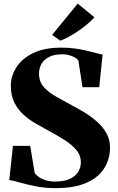

<svg xmlns="http://www.w3.org/2000/svg" viewBox="-20 -1014 641 1046"><path d="M283 11Q223.5 11 172.2 0.5Q121 -10 84.2 -20.8Q47.5 -31.5 30.5 -33L50.5 -219.5H144.5L169 -71.5Q176 -61 190.2 -50.5Q204.5 -40 226.2 -32.8Q248 -25.5 276 -25Q329 -24.5 360.8 -39.5Q392.5 -54.5 406.5 -78.5Q420.5 -102.5 420.5 -129Q420.5 -168 395.2 -197.8Q370 -227.5 327.8 -253.8Q285.5 -280 235.5 -307Q205.5 -323 171.2 -343Q137 -363 107 -390.2Q77 -417.5 58 -455.8Q39 -494 39 -547Q39 -599.5 69 -647Q99 -694.5 160 -724.5Q221 -754.5 314 -754.5Q357.5 -754.5 393.8 -749Q430 -743.5 458.8 -736.5Q487.5 -729.5 507.8 -723.8Q528 -718 539 -717L520.5 -539H429.5L407 -684.5Q403 -691.5 390.5 -699.2Q378 -707 358.8 -712.8Q339.5 -718.5 314 -718Q273 -717.5 246 -703.2Q219 -689 205.8 -665.5Q192.5 -642 192.5 -614Q192.5 -569 219.2 -539.2Q246 -509.5 287.2 -486.8Q328.5 -464 372 -440Q403.5 -423.5 439.5 -401.8Q475.5 -380 507.5 -352Q539.5 -324 559.5 -289Q579.5 -254 579.5 -209.5Q579.5 -168 564 -128.5Q548.5 -89 514.5 -57.8Q480.5 -26.5 423.5 -7.8Q366.5 11 283 11ZM308.5 -792.5 264 -824 403.5 -994.5 494.5 -919.5Q479 -902.5 458.2 -884.8Q437.5 -867 413.5 -850.2Q389.5 -833.5 363.5 -818.5Q337.5 -803.5 310 -792.5Z"/></svg>

Font: Merriweather 120pt Black
Style: Regular
Weight: 900
Designer: Eben Sorkin
Foundry: Eben Sorkin
Version: Version 2.100